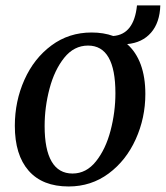

<svg xmlns="http://www.w3.org/2000/svg" viewBox="-20 -680 614 712"><path d="M574.5 -660Q572.5 -596 540 -558.8Q507.5 -521.5 451.5 -516.5Q484.5 -487.5 501.8 -440.8Q519 -394 519 -331.5Q519 -242.5 483.2 -163.5Q447.5 -84.5 382.8 -36.5Q318 11.5 234.5 11.5Q137.5 11.5 86.2 -47Q35 -105.5 35 -213.5Q35 -304.5 70.5 -384Q106 -463.5 170.8 -511.5Q235.5 -559.5 319.5 -559.5Q364 -559.5 400 -546.5Q477 -552.5 488 -660ZM408 -334.5Q408 -511 306.5 -511Q254.5 -511 218.2 -465.8Q182 -420.5 163.8 -351.8Q145.5 -283 145.5 -212.5Q145.5 -125.5 171.5 -81Q197.5 -36.5 249 -36.5Q300 -36.5 336 -81.8Q372 -127 390 -195.8Q408 -264.5 408 -334.5Z"/></svg>

Font: Merriweather Text
Style: Italic
Weight: 400
Italic angle: -7.8°
Designer: Eben Sorkin
Foundry: Eben Sorkin
Version: Version 2.100